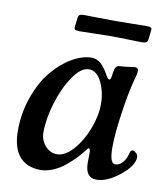

<svg xmlns="http://www.w3.org/2000/svg" viewBox="-72 -654 627 726"><g transform="rotate(10 241.5 -290.5)"><path d="M299.8 -532.2Q274.4 -532.2 238.8 -531Q203.1 -529.8 185.5 -529.8Q173.8 -529.8 169.4 -532.5Q165 -535.2 166 -543.5L170.4 -580.6Q171.9 -588.4 177 -590.8Q182.1 -593.3 193.8 -593.3Q211.4 -593.3 246.6 -592.5Q281.7 -591.8 307.6 -591.8H317.9Q348.6 -591.8 382.6 -592.5Q416.5 -593.3 433.1 -593.3Q444.8 -593.3 449.2 -590.8Q453.6 -588.4 452.6 -580.6L448.2 -543.5Q446.8 -535.2 441.4 -532.5Q436 -529.8 424.3 -529.8Q407.7 -529.8 374.8 -531Q341.8 -532.2 310.5 -532.2ZM483.4 -98.1Q483.4 -65.9 435.3 -27.1Q387.2 11.7 346.2 11.7Q303.2 11.7 303.2 -45.9Q303.2 -53.7 303.5 -69.3Q303.7 -85 303.7 -88.9Q302.7 -100.1 297.4 -100.1Q295.4 -100.1 293.7 -98.1Q292 -96.2 289.3 -92.5Q286.6 -88.9 284.7 -86.4Q273.9 -72.3 260.5 -58.3Q247.1 -44.4 226.6 -27.1Q206.1 -9.8 180.9 1.2Q155.8 12.2 131.8 12.2Q78.1 12.2 50 -21.5Q22 -55.2 22 -119.6Q22 -187.5 43.7 -248.8Q65.4 -310.1 98.9 -350.8Q132.3 -391.6 172.6 -415.5Q212.9 -439.5 250.5 -439.5Q259.3 -439.5 268.1 -435.8Q276.9 -432.1 282.5 -427.7Q288.1 -423.3 294.9 -414.8Q301.8 -406.2 304.7 -402.1Q307.6 -397.9 312.7 -388.7Q317.9 -379.4 318.4 -378.9Q323.7 -369.6 329.6 -369.6Q335.4 -369.6 337.9 -397Q339.8 -412.1 344.5 -418.9Q349.1 -425.8 358.4 -426.3Q374.5 -426.8 393.3 -429.7Q412.1 -432.6 416.5 -432.6Q429.7 -432.6 429.7 -419.9Q429.7 -415.5 428.7 -410.4Q427.7 -405.3 426.8 -401.1Q425.8 -397 423.3 -387.9Q420.9 -378.9 418.9 -371.1Q406.7 -323.2 395.8 -245.8Q384.8 -168.5 384.8 -119.1Q384.8 -58.6 405.3 -57.6Q421.4 -57.1 434.3 -71.8Q447.3 -86.4 453.1 -111.3Q455.6 -122.1 463.9 -121.1Q470.2 -120.1 478 -112.3Q483.4 -106.4 483.4 -98.1ZM246.1 -394.5Q216.8 -394.5 186.3 -350.1Q155.8 -305.7 137 -243.7Q118.2 -181.6 118.2 -129.9Q118.2 -100.6 137 -78.9Q155.8 -57.1 183.1 -57.1Q213.4 -57.1 244.4 -91.8Q275.4 -126.5 294.7 -177Q314 -227.5 314 -272.5Q314 -318.4 295.7 -356.4Q277.3 -394.5 246.1 -394.5Z"/></g></svg>

Font: Cooper* Medium
Style: Italic
Weight: 500
Italic angle: -7°
Designer: Owen Earl
Foundry: indestructible type*
Version: Version 0.001